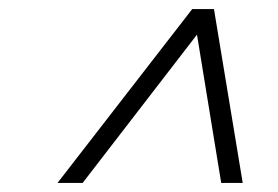

<svg xmlns="http://www.w3.org/2000/svg" viewBox="-20 -735 615 424"><path d="M468.5 -331 415 -658.5 162.5 -331H107L404.5 -715H452.5L516 -331Z"/></svg>

Font: Newsreader 72pt ExtraBold
Style: Italic
Weight: 800
Italic angle: -17°
Designer: Hugues Gentile
Foundry: Production Type
Version: Version 1.003; ttfautohint (v1.8.3)